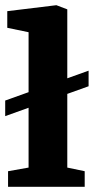

<svg xmlns="http://www.w3.org/2000/svg" viewBox="-20 -719 361 739"><path d="M0 -272V-332L321 -447V-387ZM11 0V-60L90 -74V-595L8 -612V-676L197 -699L239 -683V-74L306 -60V0Z"/></svg>

Font: Faustina Light ExtraBold
Style: Regular
Weight: 800
Version: Version 1.200